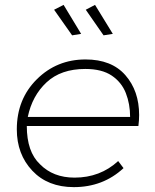

<svg xmlns="http://www.w3.org/2000/svg" viewBox="-20 -766 635 788"><path d="M276 -621 202 -726 241 -746 313 -627ZM405 -621 332 -726 370 -746 443 -627ZM283 2Q176 2 112.5 -65.5Q49 -133 49 -235Q49 -359 131 -440.5Q213 -522 331 -522Q438 -522 494.5 -457.5Q551 -393 551 -294Q551 -272 548 -249H90Q90 -143 144 -92Q198 -37 286 -37Q391 -37 465 -105L487 -76Q403 2 283 2ZM514 -286Q514 -339 496.5 -383.8Q479 -428.5 438.5 -455.8Q398 -483 330 -483Q230 -483 171 -428Q112 -373 94 -286Z"/></svg>

Font: Argentum Sans ExtraLight
Style: Italic
Weight: 200
Italic angle: -11°
Designer: Julieta Ulanovsky (font), Cristiano Sobral (main changes and remaster)
Foundry: Julieta Ulanovsky (font), Cristiano Sobral (main changes and remaster)
Version: Version 2.007;June 15, 2022;FontCreator 14.0.0.2814 64-bit; 